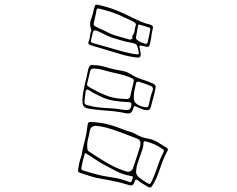

<svg xmlns="http://www.w3.org/2000/svg" viewBox="-20 -805 1040 843"><path d="M585 -552Q565 -554 545.5 -558Q526 -562 507 -568Q475 -578 443.5 -587Q412 -596 380 -606Q372 -608 369 -612Q366 -616 370 -625Q375 -636 375.5 -648Q376 -660 381 -670V-674Q371 -698 379.5 -720Q388 -742 392 -764Q392 -765 392.5 -765.5Q393 -766 393 -767Q397 -782 400 -784Q403 -786 418 -782Q454 -774 488.5 -760.5Q523 -747 556 -730Q576 -720 596.5 -711Q617 -702 639 -697Q656 -693 650 -676Q646 -660 644 -642.5Q642 -625 637 -608Q633 -595 622 -600Q620 -601 617 -601Q614 -601 612 -602Q596 -607 593.5 -604.5Q591 -602 595 -584Q598 -575 598 -564Q597 -552 585 -552ZM550 -631Q555 -632 559 -633.5Q563 -635 561 -642Q560 -645 562 -649Q570 -659 571 -670.5Q572 -682 576 -693Q579 -702 569 -708Q559 -713 549 -718Q539 -723 529 -727Q502 -741 473.5 -750.5Q445 -760 416 -767Q405 -771 403 -758Q402 -748 399.5 -738Q397 -728 395 -718Q390 -699 392 -695Q394 -691 410 -683Q432 -674 453 -663Q474 -652 498 -646Q511 -642 524 -638.5Q537 -635 550 -631ZM577 -641Q576 -635 582 -630Q596 -618 618 -613Q627 -611 629 -621Q632 -635 634.5 -648.5Q637 -662 640 -675Q641 -683 632 -685Q622 -688 612 -691Q602 -694 592 -697Q586 -698 586 -692Q584 -679 581.5 -666.5Q579 -654 577 -641ZM582 -566Q592 -566 589 -576Q588 -580 587.5 -583.5Q587 -587 586 -591Q583 -605 577.5 -610Q572 -615 558 -617Q536 -621 514.5 -627Q493 -633 471 -640Q454 -646 438 -654.5Q422 -663 405 -670Q390 -676 387 -661Q386 -654 384 -646Q382 -638 380 -631Q376 -619 388 -616Q421 -607 453.5 -597.5Q486 -588 518 -579Q534 -575 550 -571.5Q566 -568 582 -566ZM390 -519Q416 -519 438.5 -512Q461 -505 484 -500Q503 -497 521 -493Q539 -489 555 -479Q578 -464 603 -456.5Q628 -449 652 -438Q666 -433 663 -418Q659 -398 653.5 -378Q648 -358 643 -338Q640 -326 634.5 -323Q629 -320 617 -322Q607 -324 597.5 -328.5Q588 -333 578 -337Q568 -343 566 -332Q562 -316 555 -310.5Q548 -305 531 -308Q494 -316 457 -318.5Q420 -321 382 -326Q357 -329 349 -336.5Q341 -344 342 -369Q343 -386 346 -403.5Q349 -421 353 -438Q358 -455 361 -471Q364 -487 368 -503Q371 -514 376.5 -517.5Q382 -521 390 -519ZM517 -371Q522 -371 526.5 -371Q531 -371 535 -370Q550 -369 553 -385Q555 -398 558.5 -411Q562 -424 565 -437Q569 -452 566.5 -456Q564 -460 549 -466Q524 -476 498 -481.5Q472 -487 446 -494Q433 -498 419 -501Q405 -504 390 -504Q378 -503 376 -493Q373 -480 369.5 -466.5Q366 -453 363 -439Q360 -430 368 -425Q403 -404 439.5 -388.5Q476 -373 517 -371ZM618 -334Q623 -334 627.5 -335.5Q632 -337 633 -344Q637 -360 640.5 -376Q644 -392 650 -407Q656 -423 639 -429Q627 -434 615 -438Q603 -442 590 -446Q580 -449 577 -439Q575 -427 572 -415.5Q569 -404 568 -393Q567 -383 567.5 -372Q568 -361 575 -353Q583 -345 594.5 -340.5Q606 -336 618 -334ZM351 -362Q348 -346 365 -343Q374 -341 383 -338.5Q392 -336 402 -335Q430 -331 458 -330Q486 -329 514 -324Q520 -323 526 -322.5Q532 -322 538 -322Q546 -321 551.5 -328.5Q557 -336 557 -346Q557 -354 551.5 -355.5Q546 -357 540 -357Q512 -358 484.5 -362Q457 -366 431 -377Q416 -385 400.5 -392Q385 -399 371 -409Q358 -417 356 -402Q355 -392 353.5 -382Q352 -372 351 -362ZM383 -269Q418 -268 452 -259.5Q486 -251 520 -237Q534 -231 549.5 -227Q565 -223 578 -215Q602 -201 629 -196.5Q656 -192 678 -177Q686 -172 695 -166.5Q704 -161 712 -156Q721 -150 715 -142Q699 -113 688.5 -81.5Q678 -50 665 -19Q661 -11 656.5 -3Q652 5 647 13Q641 22 631 16Q619 9 607 2Q595 -5 584 -14Q575 -20 572 -10Q567 5 561.5 8Q556 11 541 6Q507 -5 471 -11.5Q435 -18 400 -25Q383 -29 366 -35Q349 -41 332 -46Q320 -49 323 -61Q325 -75 328 -89Q331 -103 336 -116Q336 -118 338 -122Q343 -155 352 -187.5Q361 -220 364 -254Q365 -262 368.5 -266.5Q372 -271 383 -269ZM597 -175Q598 -190 583 -196Q559 -205 535 -214.5Q511 -224 487 -232Q468 -239 447.5 -244.5Q427 -250 406 -252Q378 -255 374 -229Q371 -212 366.5 -194.5Q362 -177 363 -159Q363 -152 364.5 -147Q366 -142 373 -138Q383 -132 392.5 -125.5Q402 -119 412 -113Q441 -94 471.5 -78Q502 -62 536 -52Q544 -49 552 -53Q560 -57 563 -64Q571 -88 579 -111.5Q587 -135 594 -159Q596 -163 596 -167Q596 -171 597 -175ZM578 -58Q576 -45 581.5 -36Q587 -27 597 -21Q604 -16 610.5 -11.5Q617 -7 624 -3Q635 4 638 2.5Q641 1 646 -9Q661 -41 672 -74.5Q683 -108 699 -139Q701 -145 696 -149Q679 -162 660 -170.5Q641 -179 621 -184Q610 -187 610 -177Q610 -162 605 -148Q600 -134 595 -120Q590 -104 584.5 -89Q579 -74 578 -58ZM337 -67Q335 -59 347 -56Q360 -52 373 -48Q386 -44 399 -41Q435 -31 472.5 -26Q510 -21 545 -7Q556 -3 558 -9.5Q560 -16 562 -21Q566 -29 561.5 -30.5Q557 -32 552 -33Q518 -39 488.5 -54.5Q459 -70 429 -86Q412 -96 396 -107Q380 -118 363 -128Q360 -130 356.5 -132Q353 -134 351 -126Q347 -113 343.5 -98.5Q340 -84 337 -67Z"/></svg>

Font: Rock 3D
Style: Regular
Weight: 400
Version: Version 1.000